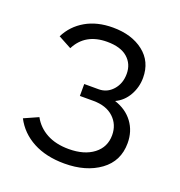

<svg xmlns="http://www.w3.org/2000/svg" viewBox="-103 -617 667 711"><g transform="rotate(20 230.0 -261.5)"><path d="M226 6Q154 6 102.5 -21.5Q51 -49 25 -99L81 -124Q100 -89 136 -69.5Q172 -50 223 -50Q284 -50 320.5 -78Q357 -106 357 -153Q357 -195 328 -222Q299 -249 248 -249H195V-296H252Q285 -296 307.5 -321.5Q330 -347 330 -385Q330 -424 302.5 -448Q275 -472 222 -472Q136 -472 101 -403L49 -431Q72 -477 117 -503Q162 -529 224 -529Q298 -529 345 -492.5Q392 -456 392 -392Q392 -355 374 -323Q356 -291 324 -276Q370 -261 395.5 -226.5Q421 -192 421 -145Q421 -74 366 -34Q311 6 226 6Z"/></g></svg>

Font: Raleway
Style: Regular
Weight: 400
Designer: Matt McInerney, Pablo Impallari, Rodrigo Fuenzalida
Foundry: Matt McInerney, Pablo Impallari, Rodrigo Fuenzalida
Version: Version 4.101;RELEASE